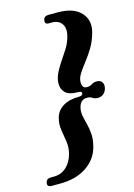

<svg xmlns="http://www.w3.org/2000/svg" viewBox="-190 -790 678 973"><g transform="rotate(-15 149.0 -304.0)"><path d="M227.5 -296Q229.5 -307.5 211.5 -307.5Q161 -307.5 141.8 -327.5Q122.5 -347.5 124 -378.5Q125.5 -405.5 138.5 -431.2Q151.5 -457 169 -482.5Q186.5 -508 202.8 -534Q219 -560 227 -587Q241 -632 224.5 -657.5Q208 -683 172.5 -683H154.5Q133 -683 138 -706Q142 -725 166 -725H213.5Q298 -725 336 -682.2Q374 -639.5 354.5 -576Q343 -535.5 323.5 -503.8Q304 -472 284 -446.5Q264 -421 249.8 -399.2Q235.5 -377.5 234 -357Q233 -340.5 238.8 -330.5Q244.5 -320.5 259 -320.5Q274.5 -320.5 286 -328.2Q297.5 -336 314.5 -336Q333.5 -336 341.5 -323Q349.5 -310 345 -291.5Q340.5 -273.5 328.2 -263.5Q316 -253.5 300 -253.5Q281.5 -253.5 271.8 -261Q262 -268.5 244 -268.5Q211 -268.5 201 -231.5Q195 -209.5 199.2 -187.2Q203.5 -165 210.2 -140Q217 -115 219 -84.8Q221 -54.5 210.5 -16.5Q194 43.5 138.8 80Q83.5 116.5 0.5 116.5H-43Q-69 116.5 -63.5 94Q-59.5 74 -36.5 74H-19Q17.5 74 44.8 49.5Q72 25 83 -16Q92 -49.5 87 -81.2Q82 -113 77 -144.2Q72 -175.5 80.5 -207.5Q90 -243.5 122.8 -263.8Q155.5 -284 206 -284Q225.5 -284 227.5 -296Z"/></g></svg>

Font: Fraunces 144pt S050
Style: Bold Italic
Weight: 700
Italic angle: -16°
Version: Version 1.000; ttfautohint (v1.8.3)